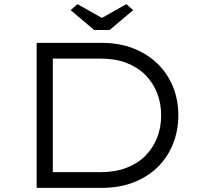

<svg xmlns="http://www.w3.org/2000/svg" viewBox="-20 -907 981 927"><path d="M157 0V-700H472Q557 -700 625 -673Q693 -646 741 -599Q789 -552 815 -488.5Q841 -425 841 -350Q841 -276 815 -211.5Q789 -147 741 -100Q693 -53 625 -26.5Q557 0 472 0ZM235 -62 226 -76H467Q536 -76 590 -96.5Q644 -117 681 -154Q718 -191 738 -240.5Q758 -290 758 -350Q758 -410 738 -459.5Q718 -509 681 -546Q644 -583 590 -603.5Q536 -624 467 -624H223L235 -636ZM435 -762 321 -858 354 -887 487 -812H457L590 -887L623 -858L509 -762Z"/></svg>

Font: Lexend Mega Light
Style: Regular
Weight: 300
Version: Version 1.007